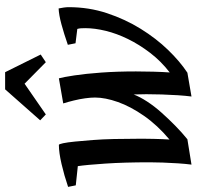

<svg xmlns="http://www.w3.org/2000/svg" viewBox="-29 -729 768 750"><g transform="rotate(-90 355.0 -354.0)"><path d="M87 10Q90 -13 92 -43Q94 -73 95 -102.5Q96 -132 96 -153Q96 -252 91 -326.5Q86 -401 81 -434L6 -442L0 -472Q44 -487 89 -497.5Q134 -508 164 -508Q167 -508 170.5 -491.5Q174 -475 177 -445Q180 -415 183 -376Q186 -337 187 -292.5Q188 -248 188 -201Q188 -187 188 -170.5Q188 -154 187.5 -137Q187 -120 186.5 -104Q186 -88 185 -76Q241 -123 277.5 -175.5Q314 -228 331.5 -277.5Q349 -327 349 -367Q349 -384 346 -405.5Q343 -427 337.5 -449.5Q332 -472 326 -491L424 -508Q429 -490 435.5 -447Q442 -404 446.5 -342.5Q451 -281 451 -207Q451 -175 450 -139Q449 -103 447 -75Q491 -109 523.5 -151.5Q556 -194 577.5 -238Q599 -282 609.5 -325Q620 -368 620 -405Q620 -415 619.5 -422Q619 -429 617 -436L561 -443L555 -473Q598 -488 635 -498Q672 -508 697 -509Q699 -499 700.5 -489Q702 -479 702 -469Q702 -391 678.5 -320Q655 -249 617.5 -188.5Q580 -128 535 -81.5Q490 -35 446 -6L353 10Q356 -13 358 -43.5Q360 -74 361 -106Q362 -138 362 -166.5Q362 -195 361 -216Q352 -192 333.5 -163.5Q315 -135 290 -107Q265 -79 238.5 -53Q212 -27 186 -6ZM283 -559 260 -581 381 -718H448L517 -579L487 -559L403 -642Z"/></g></svg>

Font: Manuale Medium
Style: Italic
Weight: 500
Italic angle: -11°
Version: Version 1.002